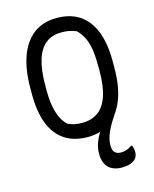

<svg xmlns="http://www.w3.org/2000/svg" viewBox="-139 -812 928 1154"><g transform="rotate(-15 325.0 -235.0)"><path d="M327 -720Q410 -720 467.5 -682Q525 -644 555 -569Q585 -494 585 -382V-342Q585 -224 553 -143Q521 -62 463 -21Q405 20 325 20Q239 20 181 -18.5Q123 -57 94 -131.5Q65 -206 65 -314V-354Q65 -466 94 -548Q123 -630 181 -675Q239 -720 327 -720ZM156 -312Q156 -228 174.5 -172.5Q193 -117 225 -89Q245 -80 266 -75.5Q287 -71 313 -71Q370 -71 410.5 -99Q451 -127 472.5 -188.5Q494 -250 494 -351V-368Q494 -431 487.5 -475.5Q481 -520 465.5 -553Q450 -586 423 -612Q400 -621 379 -625Q358 -629 332 -629Q274 -629 235 -599Q196 -569 176 -506Q156 -443 156 -344ZM481 -72Q490 -78 501.5 -86Q513 -94 525 -95Q523 -90 519 -81Q515 -72 507 -60Q490 -35 474.5 -7Q459 21 450 48.5Q441 76 441 104Q441 135 454.5 148Q468 161 492 161Q511 161 527 155.5Q543 150 560 138H566Q569 145 571 151.5Q573 158 574 164Q575 170 575 179Q575 214 548 232Q521 250 475 250Q421 250 391.5 221Q362 192 362 135Q362 100 373 69Q384 38 401.5 10Q419 -18 440 -38.5Q461 -59 481 -72Z"/></g></svg>

Font: Recursive Casual
Style: Regular
Weight: 400
Version: Version 1.047